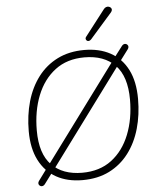

<svg xmlns="http://www.w3.org/2000/svg" viewBox="-62 -995 875 1069"><g transform="rotate(-5 375.5 -460.0)"><path d="M357 8Q273 8 211.5 -26Q150 -60 116 -126.5Q82 -193 82 -289Q82 -378 104 -455Q126 -532 170 -590Q214 -648 279 -680.5Q344 -713 429 -713Q513 -713 575 -679Q637 -645 670.5 -579Q704 -513 704 -416Q704 -327 682 -250Q660 -173 616 -115Q572 -57 507.5 -24.5Q443 8 357 8ZM359 -33Q457 -33 523.5 -83.5Q590 -134 624.5 -221Q659 -308 659 -416Q659 -546 597.5 -609Q536 -672 426 -672Q329 -672 262.5 -621.5Q196 -571 161.5 -484.5Q127 -398 127 -289Q127 -159 188.5 -96Q250 -33 359 -33ZM145 13Q140 19 134 21Q128 23 122.5 21Q117 19 113.5 14.5Q110 10 110 4Q110 -2 115 -9L165 -77L182 -99L574 -629L590 -651L641 -718Q646 -724 652 -726Q658 -728 663.5 -726Q669 -724 672.5 -719.5Q676 -715 676 -709Q676 -703 671 -696L620 -628L604 -606L212 -76L195 -54ZM472 -768Q466 -762 459.5 -761Q453 -760 448.5 -763.5Q444 -767 442.5 -773Q441 -779 446 -785L558 -930Q564 -938 572 -940.5Q580 -943 586.5 -941Q593 -939 597.5 -934.5Q602 -930 602 -923Q602 -916 595 -908Z"/></g></svg>

Font: Nunito ExtraLight
Style: Italic
Weight: 200
Italic angle: -9°
Designer: Vernon Adams
Foundry: Vernon Adams
Version: Version 3.602